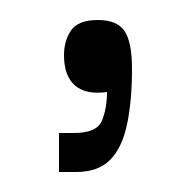

<svg xmlns="http://www.w3.org/2000/svg" viewBox="-20 -583 187 192"><path d="M39 -411V-450H54Q77 -450 82 -462.5Q87 -475 87 -491Q66 -488 55 -497.5Q44 -507 44 -528Q44 -542 51 -552.5Q58 -563 78 -563Q97 -563 104.5 -552Q112 -541 112 -514Q112 -482 107 -458.5Q102 -435 90 -423Q78 -411 56 -411Z"/></svg>

Font: Darker Grotesque Light
Style: Regular
Weight: 400
Version: Version 1.000;gftools[0.9.28]